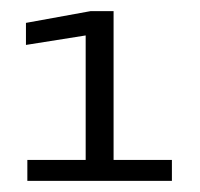

<svg xmlns="http://www.w3.org/2000/svg" viewBox="-20 -699 358 344"><path d="M29 -375H288V-412.5H183.5V-679H142L26.5 -658V-618.5L133.5 -635.5V-412.5H29Z"/></svg>

Font: Anybody UltraCondensed Thin
Style: Regular
Weight: 400
Version: Version 1.111